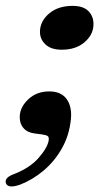

<svg xmlns="http://www.w3.org/2000/svg" viewBox="-34 -468 388 670"><path d="M85.5 -2.5Q60 -6 46.8 -22.5Q33.5 -39 35 -64Q37 -96 65.8 -122.5Q94.5 -149 138 -149Q179 -149 198.2 -122.8Q217.5 -96.5 213.5 -53Q208 4 182 49.8Q156 95.5 117.8 127.5Q79.5 159.5 37 176Q-6 191.5 -13.5 171Q-19 152 13.5 140Q70.5 118 101.2 82.5Q132 47 136 21.5Q137.5 10 132 6.5Q126.5 3 112 1ZM181.5 -294.5Q143.5 -294.5 123.8 -313.8Q104 -333 105.5 -361Q107.5 -396 138.5 -421.8Q169.5 -447.5 219.5 -447.5Q258 -447.5 276 -427.8Q294 -408 292 -378.5Q290 -345 260 -319.8Q230 -294.5 181.5 -294.5Z"/></svg>

Font: Fraunces 9pt S000 SemiBold
Style: Italic
Weight: 600
Italic angle: -16°
Version: Version 1.000; ttfautohint (v1.8.3)